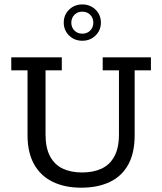

<svg xmlns="http://www.w3.org/2000/svg" viewBox="-20 -844 738 874"><path d="M349.4 10.4Q274.7 10.4 219.5 -16.6Q164.4 -43.6 134.8 -96.8Q105.3 -150.1 105.3 -229V-523.7H31.3V-583H261.3V-523.7H187.3V-232.1Q187.3 -170.9 207.8 -132.5Q228.4 -94 265.8 -76.4Q303.3 -58.9 353.7 -58.9Q404.8 -58.9 442.4 -76.4Q480.1 -94 500.8 -132.5Q521.5 -170.9 521.5 -232.1V-523.7H447.5V-583H667V-523.7H593V-229Q593 -147 563.4 -94.1Q533.9 -41.1 479.2 -15.4Q424.6 10.4 349.4 10.4ZM354.8 -658.5Q319.1 -658.5 294.6 -682.3Q270.2 -706.2 270.2 -740.9Q270.2 -776.5 294.6 -800.1Q319 -823.8 354.7 -823.8Q390.4 -823.8 414.8 -800.2Q439.3 -776.6 439.3 -740.8Q439.3 -706.2 414.9 -682.3Q390.4 -658.5 354.8 -658.5ZM354.7 -690.7Q376.7 -690.7 390.8 -705.1Q404.8 -719.5 404.8 -740.8Q404.8 -762.1 390.8 -776.5Q376.7 -790.9 354.7 -790.9Q332.8 -790.9 318.7 -776.5Q304.6 -762.1 304.6 -740.8Q304.6 -719.5 318.7 -705.1Q332.8 -690.7 354.7 -690.7Z"/></svg>

Font: Rokkitt SemiBold
Style: Regular
Weight: 600
Designer: Vernon Adams
Foundry: Vernon Adams
Version: Version 3.103